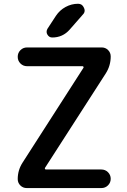

<svg xmlns="http://www.w3.org/2000/svg" viewBox="-20 -1001 664 1000"><path d="M271.5 -918.9Q291 -948.2 321.8 -964.8Q352.5 -981.4 386.7 -981.4Q408.2 -981.4 417 -960.9Q420.9 -953.1 420.9 -946.3Q420.9 -934.6 412.1 -925.8L342.8 -846.7Q306.6 -805.7 252 -805.7Q235.4 -805.7 226.6 -821.3Q222.7 -828.1 222.7 -835Q222.7 -843.8 227.5 -851.6ZM121.1 -753.9H509.8Q529.3 -753.9 543 -740.2Q556.6 -726.6 556.6 -707Q556.6 -659.2 531.2 -619.1L213.9 -126Q212.9 -124 214.4 -121.1Q215.8 -118.2 218.8 -118.2H507.8Q528.3 -118.2 542.5 -104Q556.6 -89.8 556.6 -69.8Q556.6 -49.8 542.5 -35.6Q528.3 -21.5 507.8 -21.5H119.1Q99.6 -21.5 85.9 -35.2Q72.3 -48.8 72.3 -68.4Q72.3 -115.2 97.7 -154.3L415 -648.4Q416 -650.4 414.6 -653.3Q413.1 -656.2 410.2 -656.2H121.1Q100.6 -656.2 86.4 -670.4Q72.3 -684.6 72.3 -705.1Q72.3 -725.6 86.4 -739.7Q100.6 -753.9 121.1 -753.9Z"/></svg>

Font: Gen Jyuu GothicX Medium
Style: Regular
Weight: 500
Designer: Ryoko NISHIZUKA (kana &amp; ideographs); Paul D. Hunt (Latin, Greek &amp; Cyrillic); Wenlong ZHANG (bopomofo); Sandoll C
Version: Version 1.058.20140828